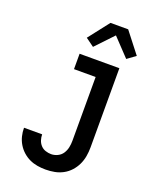

<svg xmlns="http://www.w3.org/2000/svg" viewBox="-176 -1077 953 1184"><g transform="rotate(20 300.0 -485.5)"><path d="M271 8Q244 8 217 3.5Q190 -1 165.5 -12.5Q141 -24 120.5 -42.5Q100 -61 86 -84.5Q72 -108 65.5 -134.5Q59 -161 59 -189H178Q178 -170 184 -151.5Q190 -133 203 -119Q216 -105 234.5 -99Q253 -93 271 -93Q293 -93 313.5 -103Q334 -113 346 -131.5Q358 -150 362.5 -171.5Q367 -193 367 -215V-634H225V-735H486V-215Q486 -186 481 -157Q476 -128 463.5 -101.5Q451 -75 431 -53Q411 -31 385 -17Q359 -3 330 2.5Q301 8 271 8ZM288 -803 233 -843 339 -979H455L561 -843L506 -803L397 -918Z"/></g></svg>

Font: Iosevka Book
Style: Bold
Weight: 700
Designer: Belleve Invis
Foundry: Belleve Invis
Version: Version 28.0.7; ttfautohint (v1.8.3)